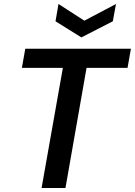

<svg xmlns="http://www.w3.org/2000/svg" viewBox="-20 -945 678 965"><path d="M189 0 296 -604H90L107 -700H638L621 -604H415L309 0ZM563 -925 547 -838 389 -757 259 -838 274 -925 404 -841Z"/></svg>

Font: DM Sans 11pt SemiBold
Style: Italic
Weight: 600
Italic angle: -10°
Version: Version 4.004;gftools[0.9.30]